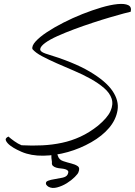

<svg xmlns="http://www.w3.org/2000/svg" viewBox="-20 -777 681 969"><path d="M88.9 -10.7Q84 -12.7 65.9 -21.5Q47.9 -30.3 32.2 -42Q16.6 -53.7 10.3 -66.4Q3.9 -79.1 22.5 -87.9Q33.2 -78.1 52.2 -64.5Q71.3 -50.8 88.9 -43.9Q142.6 -41 193.4 -43.5Q244.1 -45.9 292.5 -56.2Q340.8 -66.4 386.2 -87.4Q431.6 -108.4 474.6 -142.6Q522.5 -182.6 537.6 -216.3Q552.7 -250 543.5 -278.8Q534.2 -307.6 505.4 -332.5Q476.6 -357.4 437 -379.4Q397.5 -401.4 352.5 -420.4Q307.6 -439.5 266.6 -457.5Q225.6 -475.6 192.4 -493.2Q159.2 -510.7 143.6 -529.3Q139.6 -545.9 160.2 -568.4Q180.7 -590.8 216.8 -614.7Q252.9 -638.7 299.8 -662.6Q346.7 -686.5 396 -706.1Q445.3 -725.6 491.7 -739.3Q538.1 -752.9 573.2 -756.3Q608.4 -759.8 627 -751Q645.5 -742.2 639.6 -717.8Q632.8 -716.8 604.5 -709Q576.2 -701.2 535.6 -689.5Q495.1 -677.7 447.8 -662.1Q400.4 -646.5 354.5 -629.4Q308.6 -612.3 269.5 -594.7Q230.5 -577.1 208 -560.5Q185.5 -543.9 183.1 -530.3Q180.7 -516.6 209 -506.8Q351.6 -463.9 433.1 -415.5Q514.6 -367.2 547.9 -317.9Q581.1 -268.6 573.2 -220.7Q565.4 -172.9 530.8 -131.8Q496.1 -90.8 440.4 -59.1Q384.8 -27.3 322.8 -9.8Q260.7 7.8 198.7 8.8Q136.7 9.8 88.9 -10.7ZM212.9 154.3Q208 140.6 222.2 135.3Q236.3 129.9 256.3 127Q276.4 124 295.9 119.6Q315.4 115.2 321.3 103.5Q327.1 90.8 323.2 85.4Q319.3 80.1 309.6 77.1Q299.8 74.2 287.6 73.2Q275.4 72.3 264.6 69.3Q253.9 66.4 247.1 60.1Q240.2 53.7 242.2 41Q238.3 19.5 239.3 1Q240.2 -17.6 244.6 -25.4Q249 -33.2 256.3 -25.9Q263.7 -18.6 272.5 10.7Q278.3 29.3 298.8 36.1Q319.3 43 339.4 47.9Q359.4 52.7 372.1 61.5Q384.8 70.3 376 91.8Q374 99.6 357.4 116.2Q340.8 132.8 317.4 147.5Q293.9 162.1 268.1 168.9Q242.2 175.8 223.6 165Q221.7 164.1 217.8 160.2Q213.9 156.2 212.9 154.3Z"/></svg>

Font: Nothing You Could Do
Style: Regular
Weight: 400
Version: Version 1.005